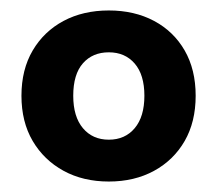

<svg xmlns="http://www.w3.org/2000/svg" viewBox="-20 -736 416 367"><path d="M188 -389Q139 -389 101.5 -409.5Q64 -430 42.5 -466.5Q21 -503 21 -553Q21 -603 42.5 -639.5Q64 -676 101.5 -696Q139 -716 188 -716Q237 -716 274.5 -696Q312 -676 333 -639.5Q354 -603 354 -553Q354 -503 333 -466.5Q312 -430 274.5 -409.5Q237 -389 188 -389ZM188 -469Q219 -469 237.5 -491Q256 -513 256 -553Q256 -593 237.5 -614.5Q219 -636 188 -636Q157 -636 138.5 -615Q120 -594 120 -553Q120 -513 138.5 -491Q157 -469 188 -469Z"/></svg>

Font: Nunito Sans 9pt ExtraBold
Style: Regular
Weight: 800
Version: Version 3.101;gftools[0.9.27]